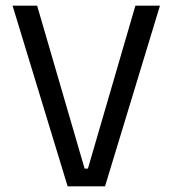

<svg xmlns="http://www.w3.org/2000/svg" viewBox="-20 -659 610 679"><path d="M219.2 0 24.4 -639H111.3L279.2 -62.8H290.9L458.8 -639H545.7L351.4 0Z"/></svg>

Font: Anek Bangla Medium
Style: Regular
Weight: 500
Designer: Sulekha Rajkumar (Bangla), Yesha Goshar (Latin)
Foundry: Ek Type
Version: Version 1.003